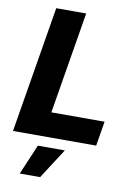

<svg xmlns="http://www.w3.org/2000/svg" viewBox="-102 -793 769 1088"><g transform="rotate(10 282.5 -249.0)"><path d="M10.7 0 131.3 -727.5H303.7L206.5 -141.6H512.7L489.3 0ZM90.3 231 164.1 57.6H319.3L207.5 231Z"/></g></svg>

Font: Inter 16pt ExtraBold
Style: Italic
Weight: 800
Italic angle: -9.3988°
Version: Version 4.001;git-66647c0bb